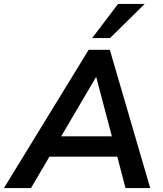

<svg xmlns="http://www.w3.org/2000/svg" viewBox="-55 -959 829 979"><path d="M-35 0 397 -705H505L711 0H585L535 -191L576 -160H161L214 -189L103 0ZM434 -565 243 -240 222 -264H550L522 -239L436 -565ZM415 -765 547 -939H683L506 -765Z"/></svg>

Font: Nunito Sans 11pt
Style: Bold Italic
Weight: 700
Italic angle: -9°
Version: Version 3.101;gftools[0.9.27]